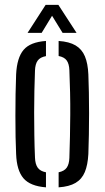

<svg xmlns="http://www.w3.org/2000/svg" viewBox="-20 -778 438 804"><path d="M47.5 -133Q46 -163.5 45.2 -205.2Q44.5 -247 44.5 -293Q44.5 -339 45.2 -384.2Q46 -429.5 47.5 -466.5Q51 -536.5 78.8 -569.2Q106.5 -602 172.5 -606.5V-543Q148 -538.5 137.8 -524.2Q127.5 -510 126.5 -482.5Q125 -442.5 124 -398Q123 -353.5 123 -306.5Q123 -259.5 123.8 -211.8Q124.5 -164 126.5 -118Q127.5 -90.5 138 -75.8Q148.5 -61 172.5 -56.5V6.5Q106.5 1.5 78.2 -31.5Q50 -64.5 47.5 -133ZM225.5 6.5V-56.5Q249.5 -61.5 259.5 -76Q269.5 -90.5 270.5 -116.5Q272 -162 273 -207.2Q274 -252.5 274.2 -298.2Q274.5 -344 273.5 -390.5Q272.5 -437 270.5 -484Q269.5 -511 259.2 -525Q249 -539 225.5 -543.5V-606.5Q270 -603.5 296.5 -587.8Q323 -572 335.5 -542.2Q348 -512.5 350 -466.5Q351.5 -432.5 352.2 -390.5Q353 -348.5 353 -303.8Q353 -259 352.2 -215Q351.5 -171 350 -133Q347.5 -87 335.2 -57.5Q323 -28 296.5 -12.2Q270 3.5 225.5 6.5ZM95.5 -640.5 171 -757.5H224.5L300.5 -640.5H242L198 -712L154.5 -640.5Z"/></svg>

Font: Big Shoulders Stencil Text Thin
Style: Regular
Weight: 400
Version: Version 2.001